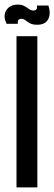

<svg xmlns="http://www.w3.org/2000/svg" viewBox="-38 -818 237 838"><path d="M34 0V-660H125V0ZM124 -710Q104 -710 92.5 -716.5Q81 -723 73 -729.5Q65 -736 56 -736Q37 -736 40 -714H-9Q-26 -748 -10.5 -773Q5 -798 40 -798Q57 -798 68.5 -791.5Q80 -785 89 -778.5Q98 -772 108 -772Q127 -772 123 -794H173Q185 -759 172.5 -734.5Q160 -710 124 -710Z"/></svg>

Font: Bricolage Grotesque 48pt Condensed
Style: Regular
Weight: 400
Width: 3
Designer: Mathieu Triay
Foundry: Atelier Triay
Version: Version 1.000; ttfautohint (v1.8.4.7-5d5b);gftools[0.9.32]